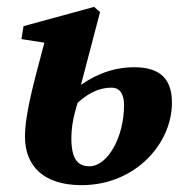

<svg xmlns="http://www.w3.org/2000/svg" viewBox="-20 -523 538 558"><path d="M216.9 15.1C373.6 15.1 479.7 -105.9 479.7 -224.2C479.7 -288.8 450.7 -327.6 369.5 -327.6C297.5 -327.6 234 -296.6 180.6 -248.6H169.6L196 -214.9C232.6 -252.3 268.1 -268.3 304.6 -268.3C325.8 -268.3 340.5 -252.7 340.5 -217.6C340.5 -123.1 292 -39.7 240 -39.7C205.9 -39.7 187.4 -61.4 187.4 -120.7C187.4 -174.2 203 -215 217.3 -261.7L215.1 -275.8L270.8 -488L253.5 -503L48.4 -447L42.3 -409.4L169.9 -389.5L114.2 -418.6C84.6 -304.8 52.6 -198.8 52.6 -126C52.6 -39.3 108.1 15.1 216.9 15.1Z"/></svg>

Font: Source Serif 4 Variable
Style: Italic
Weight: 400
Italic angle: -12°
Designer: Frank Grießhammer
Foundry: Adobe Systems Incorporated
Version: Version 4.004;hotconv 1.0.116;makeotfexe 2.5.65601